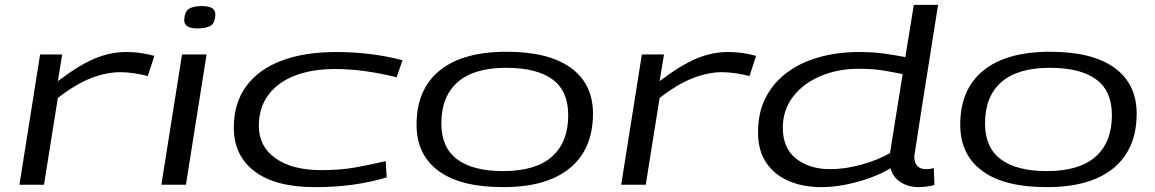

<svg xmlns="http://www.w3.org/2000/svg" viewBox="-20 -760 4753 790"><path d="M236 -536 218 -426Q305 -492 369.5 -519Q434 -546 499 -546Q533 -546 564 -541Q595 -536 615 -530L588 -447Q562 -454 532 -458.5Q502 -463 474 -463Q419 -463 356 -439Q293 -415 218 -357L161 0H60L145 -536Z M810 -735Q840 -735 853 -726.5Q866 -718 866 -701Q865 -664 845.5 -653.5Q826 -643 793 -643Q738 -643 738 -677Q739 -711 756.5 -723Q774 -735 810 -735ZM644 0 729 -536H830L745 0Z M1276 10Q1113 10 1027.5 -55Q942 -120 942 -235Q942 -335 992.5 -404.5Q1043 -474 1137.5 -510Q1232 -546 1364 -546Q1434 -546 1503.5 -537.5Q1573 -529 1636 -512L1612 -442Q1544 -459 1480.5 -467.5Q1417 -476 1359 -476Q1263 -476 1192.5 -448.5Q1122 -421 1083.5 -368.5Q1045 -316 1045 -242Q1045 -157 1114 -108.5Q1183 -60 1301 -60Q1381 -60 1442 -71Q1503 -82 1567 -97L1571 -30Q1508 -11 1435 -0.5Q1362 10 1276 10Z M2050 10Q1876 10 1785.5 -56Q1695 -122 1694 -244Q1693 -391 1788 -469Q1883 -547 2064 -547Q2237 -547 2328 -481.5Q2419 -416 2420 -294Q2420 -147 2325 -68.5Q2230 10 2050 10ZM2050 -56Q2184 -56 2251 -115.5Q2318 -175 2318 -286Q2318 -386 2253 -433.5Q2188 -481 2063 -481Q1930 -481 1863 -422Q1796 -363 1796 -252Q1796 -153 1861 -104.5Q1926 -56 2050 -56Z M2712 -536 2694 -426Q2781 -492 2845.5 -519Q2910 -546 2975 -546Q3009 -546 3040 -541Q3071 -536 3091 -530L3064 -447Q3038 -454 3008 -458.5Q2978 -463 2950 -463Q2895 -463 2832 -439Q2769 -415 2694 -357L2637 0H2536L2621 -536Z M3759 10Q3717 10 3685 -11Q3653 -32 3644 -68Q3609 -46 3561 -28.5Q3513 -11 3460.5 -0.5Q3408 10 3359 10Q3285 10 3226 -15Q3167 -40 3133 -90Q3099 -140 3099 -216Q3099 -298 3131 -359.5Q3163 -421 3219.5 -462.5Q3276 -504 3351.5 -525Q3427 -546 3514 -546Q3575 -546 3622 -539Q3669 -532 3705 -525L3740 -740H3840Q3840 -740 3834.5 -706.5Q3829 -673 3820.5 -618.5Q3812 -564 3801.5 -498Q3791 -432 3780.5 -366Q3770 -300 3761.5 -244Q3753 -188 3747.5 -153.5Q3742 -119 3742 -117Q3742 -64 3790 -64Q3810 -64 3822 -69L3825 1Q3811 5 3793 7.5Q3775 10 3759 10ZM3395 -64Q3457 -64 3524 -82.5Q3591 -101 3642 -130L3694 -455Q3661 -462 3617 -469.5Q3573 -477 3514 -477Q3426 -477 3355 -446.5Q3284 -416 3242.5 -361.5Q3201 -307 3201 -234Q3201 -150 3256 -107Q3311 -64 3395 -64Z M4287 10Q4113 10 4022.5 -56Q3932 -122 3931 -244Q3930 -391 4025 -469Q4120 -547 4301 -547Q4474 -547 4565 -481.5Q4656 -416 4657 -294Q4657 -147 4562 -68.5Q4467 10 4287 10ZM4287 -56Q4421 -56 4488 -115.5Q4555 -175 4555 -286Q4555 -386 4490 -433.5Q4425 -481 4300 -481Q4167 -481 4100 -422Q4033 -363 4033 -252Q4033 -153 4098 -104.5Q4163 -56 4287 -56Z"/></svg>

Font: Georama ExtraExtended
Style: Italic
Weight: 400
Width: 8
Italic angle: -9°
Designer: Jean-Baptiste Levee
Foundry: Production Type
Version: Version 1.000